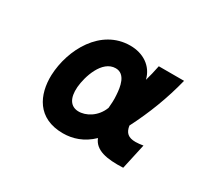

<svg xmlns="http://www.w3.org/2000/svg" viewBox="-117 -784 1235 1099"><g transform="rotate(30 500.0 -235.0)"><path d="M835 -528H668C662 -496 651 -451 643 -424C623 -506 552 -549 469 -549C275 -549 168 -350 161 -177C157 -47 214 79 384 79C448 79 514 58 572 2C597 67 673 82 782 77L819 -91C800 -88 784 -86 769 -86C721 -86 699 -105 692 -150C754 -271 802 -396 835 -528ZM538 -178C511 -107 446 -72 396 -74C346 -76 318 -116 324 -192C330 -263 371 -395 461 -395C526 -395 537 -315 540 -265C543 -233 540 -201 538 -178Z"/></g></svg>

Font: LINE Seed JP App_OTF ExtraBold
Style: Regular
Weight: 800
Designer: LINE & Fontrix & Fontworks
Version: Version 1.013